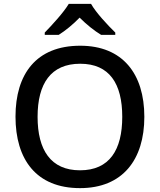

<svg xmlns="http://www.w3.org/2000/svg" viewBox="-20 -961 825 991"><path d="M450 -941H335C308 -896 248 -831 211 -793V-781H283C318 -803 356 -834 391 -870C427 -834 467 -802 502 -781H575V-793C537 -830 475 -896 450 -941ZM725 -358C725 -580 613 -725 394 -725C167 -725 60 -579 60 -359C60 -138 167 10 393 10C613 10 725 -137 725 -358ZM174 -358C174 -529 242 -632 394 -632C545 -632 611 -529 611 -358C611 -187 545 -82 393 -82C242 -82 174 -187 174 -358Z"/></svg>

Font: Noto Sans Hanifi Rohingya Medium
Style: Regular
Weight: 500
Designer: Monotype Design Team and DaltonMaag
Foundry: Google LLC
Version: Version 2.102